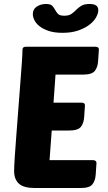

<svg xmlns="http://www.w3.org/2000/svg" viewBox="-20 -945 541 965"><path d="M155 0Q99 0 75 -22Q51 -44 51 -85Q51 -105 54 -153.5Q57 -202 62 -264Q67 -326 72 -395Q77 -464 82 -525Q87 -586 90 -632Q93 -678 93 -695Q93 -710 109 -710H461Q467 -710 472 -707Q477 -704 477 -696L473 -637Q471 -607 456.5 -588.5Q442 -570 397 -570H259L249 -429H391Q397 -429 402 -426Q407 -423 407 -415L403 -356Q401 -326 386.5 -307.5Q372 -289 327 -289H240L229 -140H449Q455 -140 460 -136.5Q465 -133 465 -126L461 -67Q459 -37 444.5 -18.5Q430 0 385 0ZM294 -780Q253 -780 225 -789.5Q197 -799 179 -813Q161 -827 153 -843.5Q145 -860 145 -874Q145 -899 165 -912Q185 -925 211 -925Q234 -925 242.5 -916Q251 -907 257 -895.5Q263 -884 271.5 -875Q280 -866 303 -866Q326 -866 339 -875Q352 -884 363 -895.5Q374 -907 389 -916Q404 -925 431 -925Q474 -925 474 -894Q474 -877 462.5 -857Q451 -837 428.5 -820Q406 -803 372.5 -791.5Q339 -780 294 -780Z"/></svg>

Font: PoetsenOne
Style: Regular
Weight: 400
Designer: Rodrigo Fuenzalida, Pablo Impallari
Foundry: Pablo Impallari, Rodrigo Fuenzalida
Version: Version 1.000; ttfautohint (v0.8) -G 200 -r 50